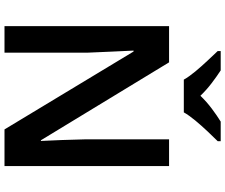

<svg xmlns="http://www.w3.org/2000/svg" viewBox="-92 -886 978 833"><g transform="rotate(90 396.5 -469.0)"><path d="M700 0H541L203 -560H199Q201 -515 203.5 -464Q206 -413 208 -360V0H93V-714H250L588 -158H591Q589 -197 587 -249.5Q585 -302 584 -351V-714H700ZM325 -778Q312 -801 289.5 -828Q267 -855 243 -880.5Q219 -906 201 -925V-938H285Q311 -921 340 -899Q369 -877 395 -850Q421 -877 451 -899.5Q481 -922 507 -938H592V-925Q574 -907 549.5 -881Q525 -855 502.5 -828Q480 -801 467 -778Z"/></g></svg>

Font: Noto Sans Medefaidrin SemiBold
Style: Regular
Weight: 600
Designer: Dalton Maag Ltd
Foundry: Dalton Maag Ltd
Version: Version 1.002; ttfautohint (v1.8.4.7-5d5b)